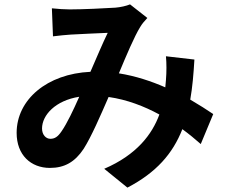

<svg xmlns="http://www.w3.org/2000/svg" viewBox="-20 -792 1040 877"><path d="M261 -192C244 -167 230 -158 210 -158C190 -158 172 -176 172 -205C172 -266 233 -333 342 -350C315 -289 286 -228 261 -192ZM954 -271C926 -290 890 -313 849 -337C859 -393 864 -453 868 -520L738 -535C741 -502 741 -464 738 -427C737 -416 736 -405 735 -393C671 -421 599 -445 523 -457C558 -541 594 -626 620 -668C628 -682 639 -695 653 -710L574 -772C557 -765 531 -759 507 -757C461 -754 356 -749 299 -749C278 -749 244 -751 217 -754L222 -626C248 -629 282 -633 303 -634C348 -637 433 -640 472 -642C449 -595 421 -528 393 -464C195 -455 56 -337 56 -185C56 -84 121 -25 208 -25C275 -25 322 -52 362 -112C397 -167 439 -264 476 -349C560 -337 638 -307 708 -269C675 -179 605 -85 456 -21L562 65C694 -4 769 -90 813 -202C843 -180 871 -157 897 -134Z"/></svg>

Font: Noto Sans Japanese Bold
Style: Bold
Weight: 700
Designer: Ryoko NISHIZUKA (kana & ideographs); Paul D. Hunt (Latin, Greek & Cyrillic); Wenlong ZHANG (bopomofo); Sandoll Communica
Foundry: Adobe Systems Incorporated
Version: Version 1.000;PS 1;hotconv 1.0.78;makeotf.lib2.5.61930